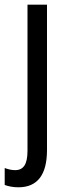

<svg xmlns="http://www.w3.org/2000/svg" viewBox="-46 -557 291 817"><path d="M32 240Q15 240 -0.5 237Q-16 234 -26 230V158Q-15 162 -4 164.5Q7 167 19 167Q45 167 58 147.5Q71 128 71 84V-537H154V81Q154 240 32 240Z"/></svg>

Font: Noto Sans Thai Cond
Style: Regular
Weight: 400
Width: 3
Designer: Monotype Design Team
Foundry: Monotype Imaging Inc.
Version: Version 2.002; ttfautohint (v1.8.4.7-5d5b)